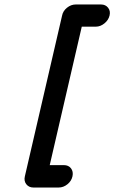

<svg xmlns="http://www.w3.org/2000/svg" viewBox="-20 -768 600 857"><path d="M318 -748H431Q451 -748 462.5 -733.5Q474 -719 469 -698.5Q464 -678 446 -663.5Q428 -649 408 -649H345L202 -31H265Q286 -31 297 -16.5Q308 -2 303.5 19Q299 40 281 54.5Q263 69 242 69H129Q109 69 97.5 54.5Q86 40 91 19L257 -698Q261 -719 279 -733.5Q297 -748 318 -748Z"/></svg>

Font: Brass Mono
Style: Bold Italic
Weight: 700
Italic angle: -13°
Monospace: yes
Version: Version 1.000; ttfautohint (v1.8.3) -l 8 -r 50 -G 200 -x 14 